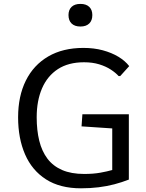

<svg xmlns="http://www.w3.org/2000/svg" viewBox="-20 -970 762 999"><path d="M401.4 9.8Q292 9.8 219.2 -36.9Q146.5 -83.5 110.4 -166.7Q74.2 -250 74.2 -359.4Q74.2 -469.7 114.5 -550.8Q154.8 -631.8 231 -676.3Q307.1 -720.7 414.1 -720.7Q468.8 -720.7 514.9 -708.3Q561 -695.8 596.2 -674.6Q631.3 -653.3 652.3 -626L605.5 -574.2H597.2Q582 -591.3 556.6 -607.9Q531.2 -624.5 496.3 -635.3Q461.4 -646 417 -646Q335.9 -646 281.2 -610.4Q226.6 -574.7 198.7 -510.3Q170.9 -445.8 170.9 -359.9Q170.9 -292 184.3 -237.5Q197.8 -183.1 226.8 -144.5Q255.9 -106 303.2 -85.4Q350.6 -64.9 418 -64.9Q465.8 -64.9 502.2 -71.5Q538.6 -78.1 564 -85.4V-301.8L404.3 -312.5L408.7 -375.5H650.4V-35.6Q614.3 -21.5 575.4 -11.2Q536.6 -1 493.4 4.4Q450.2 9.8 401.4 9.8ZM398.4 -832Q368.7 -832 352.5 -847.7Q336.4 -863.3 336.4 -891.6Q336.4 -918.9 352.5 -934.3Q368.7 -949.7 398.4 -949.7Q428.2 -949.7 444.3 -934.3Q460.4 -918.9 460.4 -891.6Q460.4 -863.3 444.3 -847.7Q428.2 -832 398.4 -832Z"/></svg>

Font: Comme
Style: Regular
Weight: 400
Designer: Vernon Adams
Foundry: Vernon Adams
Version: Version 1.000;gftools[0.9.27]